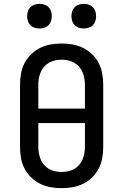

<svg xmlns="http://www.w3.org/2000/svg" viewBox="-20 -969 640 997"><path d="M300 8Q271 8 242.5 3Q214 -2 188 -15Q162 -28 141 -48.5Q120 -69 107 -94.5Q94 -120 89 -148.5Q84 -177 84 -206V-529Q84 -558 89 -586.5Q94 -615 107 -640.5Q120 -666 141 -686.5Q162 -707 188 -720Q214 -733 242.5 -738Q271 -743 300 -743Q329 -743 357.5 -738Q386 -733 412 -720Q438 -707 459 -686.5Q480 -666 493 -640.5Q506 -615 511 -586.5Q516 -558 516 -529V-206Q516 -177 511 -148.5Q506 -120 493 -94.5Q480 -69 459 -48.5Q438 -28 412 -15Q386 -2 357.5 3Q329 8 300 8ZM421 -405V-529Q421 -546 418 -562.5Q415 -579 408.5 -594.5Q402 -610 390.5 -623Q379 -636 364.5 -644Q350 -652 333.5 -655.5Q317 -659 300 -659Q283 -659 266.5 -655.5Q250 -652 235.5 -644Q221 -636 209.5 -623Q198 -610 191.5 -594.5Q185 -579 182 -562.5Q179 -546 179 -529V-405ZM300 -76Q317 -76 333.5 -79.5Q350 -83 364.5 -91Q379 -99 390.5 -112Q402 -125 408.5 -140.5Q415 -156 418 -172.5Q421 -189 421 -206V-330H179V-206Q179 -189 182 -172.5Q185 -156 191.5 -140.5Q198 -125 209.5 -112Q221 -99 235.5 -91Q250 -83 266.5 -79.5Q283 -76 300 -76ZM415 -821Q402 -821 389.5 -825Q377 -829 368 -838Q359 -847 355 -859.5Q351 -872 351 -885Q351 -898 355 -910.5Q359 -923 368 -932Q377 -941 389.5 -945Q402 -949 415 -949Q428 -949 440.5 -945Q453 -941 462 -932Q471 -923 475 -910.5Q479 -898 479 -885Q479 -872 475 -859.5Q471 -847 462 -838Q453 -829 440.5 -825Q428 -821 415 -821ZM185 -821Q172 -821 159.5 -825Q147 -829 138 -838Q129 -847 125 -859.5Q121 -872 121 -885Q121 -898 125 -910.5Q129 -923 138 -932Q147 -941 159.5 -945Q172 -949 185 -949Q198 -949 210.5 -945Q223 -941 232 -932Q241 -923 245 -910.5Q249 -898 249 -885Q249 -872 245 -859.5Q241 -847 232 -838Q223 -829 210.5 -825Q198 -821 185 -821Z"/></svg>

Font: Iosevka Etoile Medium
Style: Regular
Weight: 500
Designer: Belleve Invis
Foundry: Belleve Invis
Version: Version 22.1.2; ttfautohint (v1.8.4)